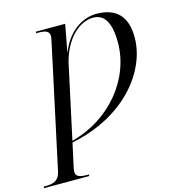

<svg xmlns="http://www.w3.org/2000/svg" viewBox="-208 -840 1101 1195"><g transform="rotate(-15 342.5 -242.0)"><path d="M-73 240H218L220 230H207C165 230 135 224 135 190C135 184 137 170 139 162L172 11C521 -58 715 -303 715 -521C715 -650 656 -724 521 -724C454 -724 345 -685 287 -538H286L319 -714H131L129 -704H142C184 -704 214 -698 214 -664C214 -658 212 -644 206 -618L38 163C25 222 -14 230 -58 230H-71ZM174 1 269 -438C296 -598 394 -706 496 -706C566 -706 606 -649 606 -517C606 -283 429 -65 174 1Z"/></g></svg>

Font: Noto Serif Display
Style: Italic
Weight: 400
Italic angle: -12°
Designer: Monotype Design Team
Foundry: Monotype Imaging Inc.
Version: Version 2.009